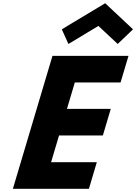

<svg xmlns="http://www.w3.org/2000/svg" viewBox="-20 -1172 846 1192"><path d="M363.8 -990 404.7 -899 591 -1011 710.7 -899 805.8 -990 633 -1152ZM777.7 -825H305.7L60 0H532L581.1 -165H297.1L346.6 -331H618.6L667.7 -496H395.7L444.5 -660H728.5Z"/></svg>

Font: Hussar
Style: BdOblThree
Weight: 700
Foundry: Cannot Into Space Fonts
Version: Version 2.00